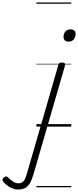

<svg xmlns="http://www.w3.org/2000/svg" viewBox="-293 -1018 628 1544"><path d="M-147 506Q-180 506 -211.5 488.5Q-243 471 -265 445Q-273 436 -273 427Q-273 418 -261 409Q-251 400 -242.5 401Q-234 402 -226 411Q-207 430 -187 443Q-167 456 -144 456Q-117 456 -102.5 437.5Q-88 419 -74 369L176 -495Q179 -506 185 -510.5Q191 -515 205 -515Q221 -515 227 -509Q233 -503 230 -492L-22 378Q-36 427 -52.5 455Q-69 483 -92 494.5Q-115 506 -147 506ZM259 -683Q240 -683 229 -692.5Q218 -702 218 -721Q218 -745 232 -763.5Q246 -782 274 -782Q292 -782 303.5 -772.5Q315 -763 315 -744Q315 -721 300.5 -702Q286 -683 259 -683ZM0 478H280V488H0ZM0 -20H280V0H0ZM0 -505H280V-500H0ZM0 -998H280V-988H0Z"/></svg>

Font: Playwrite AU SA Guides
Style: Regular
Weight: 400
Designer: Veronika Burian, José Scaglione
Foundry: TypeTogether
Version: Version 1.003